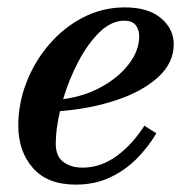

<svg xmlns="http://www.w3.org/2000/svg" viewBox="-20 -490 523 520"><path d="M131 -100.5Q131 -66.5 151.8 -51.2Q172.5 -36 203.5 -36Q252.5 -36 295.5 -67.2Q338.5 -98.5 371 -149.5L403.5 -129Q382 -92.5 350.8 -60.8Q319.5 -29 278.2 -9.5Q237 10 185 10Q108.5 10 69 -35.2Q29.5 -80.5 29.5 -150Q29.5 -209.5 51.5 -266.5Q73.5 -323.5 113 -369.5Q152.5 -415.5 205 -442.8Q257.5 -470 318.5 -470Q381 -470 415.8 -441Q450.5 -412 450.5 -370Q450.5 -319.5 408.2 -281Q366 -242.5 295.8 -219Q225.5 -195.5 142.5 -189Q131 -140 131 -100.5ZM317.5 -434Q281.5 -434 249.5 -402.8Q217.5 -371.5 192 -322.8Q166.5 -274 151 -221.5Q208.5 -229 255 -254.8Q301.5 -280.5 329.2 -316.8Q357 -353 357 -392Q357 -410.5 347.2 -422.2Q337.5 -434 317.5 -434Z"/></svg>

Font: Bodoni* 06pt Medium
Style: Italic
Weight: 500
Italic angle: -13°
Version: Version 2.3